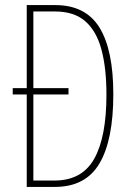

<svg xmlns="http://www.w3.org/2000/svg" viewBox="-20 -734 519 754"><path d="M197 -714Q316 -714 370.5 -626Q425 -538 425 -364Q425 -184 370.5 -92Q316 0 196 0H85V-363H30V-388H85V-714ZM195 -689H111V-388H249V-363H111V-25H194Q302 -25 350 -110.5Q398 -196 398 -362Q398 -466 378.5 -539Q359 -612 315 -650.5Q271 -689 195 -689Z"/></svg>

Font: Noto Sans Sinhala UI ExtraCondensed Thin
Style: Regular
Weight: 100
Width: 2
Designer: Jelle Bosma - Monotype Design Team
Foundry: Monotype Imaging Inc.
Version: Version 2.006; ttfautohint (v1.8.4.7-5d5b)